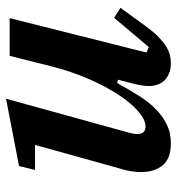

<svg xmlns="http://www.w3.org/2000/svg" viewBox="5 -579 586 636"><g transform="rotate(-90 298.0 -261.0)"><path d="M142 12Q91 12 68.5 -15Q46 -42 46 -87Q46 -120 58 -158L136 -438H53L66 -491L289 -534L176 -125Q172 -110 172 -99Q172 -72 197 -72Q219 -72 247 -96Q275 -120 302.5 -162Q330 -204 355 -261.5Q380 -319 397 -387L431 -522H556L442 -69L460 -61L557 -176L590 -155L529 -71Q510 -45 493.5 -29Q477 -13 462.5 -4Q448 5 434.5 8.5Q421 12 408 12Q386 12 371.5 5.5Q357 -1 348 -11Q339 -21 335 -34Q331 -47 331 -60Q331 -74 334 -90Q337 -106 340 -117L352 -163L341 -166Q321 -130 301 -97.5Q281 -65 257.5 -41Q234 -17 205.5 -2.5Q177 12 142 12Z"/></g></svg>

Font: IBM Plex Serif SmBld
Style: Italic
Weight: 600
Italic angle: -14°
Designer: Mike Abbink, Paul van der Laan, Pieter van Rosmalen
Foundry: Bold Monday
Version: Version 3.001